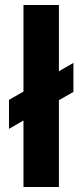

<svg xmlns="http://www.w3.org/2000/svg" viewBox="-20 -749 329 769"><path d="M74 0V-729H216V0ZM16 -233V-349L274 -497V-381Z"/></svg>

Font: Mona Sans Expanded SemiBold
Style: Regular
Weight: 600
Width: 7
Designer: Deni Anggara
Foundry: GitHub
Version: Version 2.000